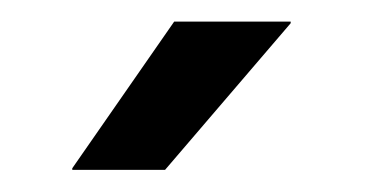

<svg xmlns="http://www.w3.org/2000/svg" viewBox="-20 -704 338 178"><path d="M141.5 -684H249.5V-682.5L133 -546.5H47V-548Z"/></svg>

Font: Anek Bangla Medium
Style: Regular
Weight: 500
Designer: Sulekha Rajkumar (Bangla), Yesha Goshar (Latin)
Foundry: Ek Type
Version: Version 1.003